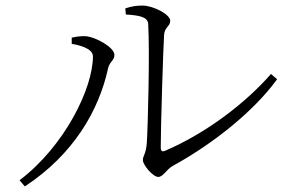

<svg xmlns="http://www.w3.org/2000/svg" viewBox="-20 -694 1040 688"><path d="M429 -664 431 -642C483 -639 510 -632 511 -608C517 -512 510 -239 506 -181C503 -141 492 -137 492 -120C492 -103 528 -60 547 -60C565 -60 576 -87 600 -100C740 -177 886 -291 973 -410L951 -429C862 -327 722 -218 570 -153C562 -150 556 -152 556 -165C556 -241 565 -527 568 -570C571 -599 590 -599 590 -620C590 -642 529 -674 491 -674C470 -674 454 -672 429 -664ZM237 -537C259 -533 313 -522 313 -492C313 -377 211 -170 50 -48L69 -26C244 -141 334 -298 367 -448C372 -473 390 -477 390 -497C390 -525 323 -560 291 -564C271 -566 250 -562 237 -559Z"/></svg>

Font: Kiri Minchoo Light
Style: Regular
Weight: 300
Designer: Ryoko NISHIZUKA 西塚涼子 (kana & ideographs); Frank Grießhammer (Latin, Greek & Cyrillic);
akenotsuki.com/eyeben/fonts/ (U+
Foundry: Adobe
akenotsuki.com/eyeben/fonts/
Version: Version 4.002;hotconv 1.0.119;makeotfexe 2.5.65604